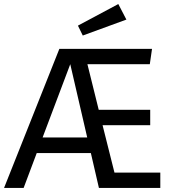

<svg xmlns="http://www.w3.org/2000/svg" viewBox="-32 -931 868 951"><path d="M762 -76V0H458L418 -173H150L85 0H-12L262 -689H721L710 -613H401L457 -387H712V-311H476L535 -76ZM400 -250 316 -613 179 -250ZM594 -834 378 -755 354 -804 554 -911Z"/></svg>

Font: Fira Sans
Style: Regular
Weight: 400
Designer: bBox Type GmbH & Carrois Corporate GbR & Edenspiekermann AG
Foundry: bBox Type GmbH & Carrois Corporate GbR & Edenspiekermann AG
Version: Version 4.301